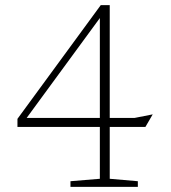

<svg xmlns="http://www.w3.org/2000/svg" viewBox="-20 -728 665 748"><path d="M407.5 -708V-31.5L517 -22V0H254.5V-22L369 -31.5V-668.5L374 -664.5L65.5 -243.5L62 -268.5H504L575 -282.5L546.5 -233.5H48V-265L372.5 -708Z"/></svg>

Font: Newsreader 9pt ExtraLight
Style: Regular
Weight: 250
Designer: Hugues Gentile
Foundry: Production Type
Version: Version 1.003